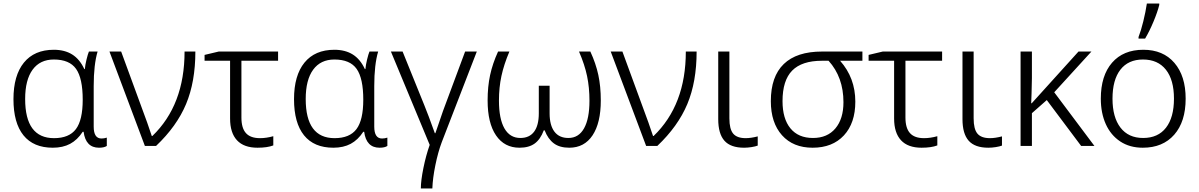

<svg xmlns="http://www.w3.org/2000/svg" viewBox="-20 -824 6770 1084"><path d="M56 -264Q56 -398 115 -470.5Q174 -543 284 -543Q345 -543 387.5 -516.5Q430 -490 456 -434H459Q461 -457 468.5 -488Q476 -519 482 -533H531Q509 -459 509 -338V-109Q509 -42 553 -42Q568 -42 583 -47V0Q568 10 539 10Q464 10 452 -80H447Q417 -34 376 -12Q335 10 278 10Q169 10 112.5 -60Q56 -130 56 -264ZM447 -261Q447 -382 409.5 -435Q372 -488 284 -488Q206 -488 164 -430.5Q122 -373 122 -265Q122 -44 285 -44Q370 -44 408.5 -95Q447 -146 447 -261Z M598 -533H664L811 -132L837 -56H840Q1022 -231 1022 -533H1083Q1083 -362 1030.5 -236.5Q978 -111 861 0H798Z M1279 -155V-481H1135V-514L1215 -533H1550V-481H1343V-160Q1343 -101 1368.5 -72.5Q1394 -44 1448 -44Q1484 -44 1523 -55V-3Q1489 10 1434 10Q1357 10 1318 -32Q1279 -74 1279 -155Z M1640 -264Q1640 -398 1699 -470.5Q1758 -543 1868 -543Q1929 -543 1971.5 -516.5Q2014 -490 2040 -434H2043Q2045 -457 2052.5 -488Q2060 -519 2066 -533H2115Q2093 -459 2093 -338V-109Q2093 -42 2137 -42Q2152 -42 2167 -47V0Q2152 10 2123 10Q2048 10 2036 -80H2031Q2001 -34 1960 -12Q1919 10 1862 10Q1753 10 1696.5 -60Q1640 -130 1640 -264ZM2031 -261Q2031 -382 1993.5 -435Q1956 -488 1868 -488Q1790 -488 1748 -430.5Q1706 -373 1706 -265Q1706 -44 1869 -44Q1954 -44 1992.5 -95Q2031 -146 2031 -261Z M2406 -6 2187 -533H2253L2376 -229Q2397 -178 2435 -72H2438L2455 -121Q2470 -166 2481 -197L2606 -533H2672L2474 -21Q2453 35 2438 108.5Q2423 182 2421 240H2356Q2356 196 2370.5 124.5Q2385 53 2406 -6Z M2733 -257Q2733 -335 2747 -400Q2761 -465 2792 -533H2856Q2825 -460 2811 -395Q2797 -330 2797 -256Q2797 -153 2828 -99Q2859 -45 2918 -45Q2969 -45 2995.5 -80.5Q3022 -116 3022 -184V-340H3083V-184Q3083 -117 3110 -81Q3137 -45 3189 -45Q3247 -45 3277.5 -99.5Q3308 -154 3308 -255Q3308 -330 3294.5 -394.5Q3281 -459 3249 -533H3313Q3344 -466 3358 -401Q3372 -336 3372 -257Q3372 -130 3325.5 -60Q3279 10 3194 10Q3140 10 3107 -14.5Q3074 -39 3055 -88H3050Q3031 -37 2998.5 -13.5Q2966 10 2913 10Q2828 10 2780.5 -59.5Q2733 -129 2733 -257Z M3428 -533H3494L3641 -132L3667 -56H3670Q3852 -231 3852 -533H3913Q3913 -362 3860.5 -236.5Q3808 -111 3691 0H3628Z M4035 -151V-533H4098V-156Q4098 -95 4119.5 -69.5Q4141 -44 4190 -44Q4220 -44 4258 -54V-2Q4245 3 4223 6.5Q4201 10 4181 10Q4105 10 4070 -29.5Q4035 -69 4035 -151Z M4332 -253Q4332 -392 4405 -462.5Q4478 -533 4621 -533H4849V-481H4723Q4809 -384 4809 -250Q4809 -129 4744.5 -59.5Q4680 10 4568 10Q4458 10 4395 -60.5Q4332 -131 4332 -253ZM4742 -247Q4742 -388 4658 -481H4621Q4507 -481 4452.5 -425.5Q4398 -370 4398 -253Q4398 -154 4442.5 -99.5Q4487 -45 4570 -45Q4651 -45 4696.5 -99Q4742 -153 4742 -247Z M5028 -155V-481H4884V-514L4964 -533H5299V-481H5092V-160Q5092 -101 5117.5 -72.5Q5143 -44 5197 -44Q5233 -44 5272 -55V-3Q5238 10 5183 10Q5106 10 5067 -32Q5028 -74 5028 -155Z M5414 -151V-533H5477V-156Q5477 -95 5498.5 -69.5Q5520 -44 5569 -44Q5599 -44 5637 -54V-2Q5624 3 5602 6.5Q5580 10 5560 10Q5484 10 5449 -29.5Q5414 -69 5414 -151Z M5742 -533H5806V-383Q5806 -353 5804 -297Q5802 -259 5802 -241H5805L6069 -533H6142L5932 -303L6159 0H6084L5890 -259L5806 -185V0H5742Z M6408 -615Q6422 -651 6435 -704Q6448 -757 6455 -804H6525V-796Q6515 -756 6492.5 -702Q6470 -648 6445 -606H6408ZM6195 -267Q6195 -397 6258.5 -470Q6322 -543 6435 -543Q6547 -543 6610.5 -469Q6674 -395 6674 -267Q6674 -137 6609.5 -63.5Q6545 10 6432 10Q6358 10 6304.5 -25.5Q6251 -61 6223 -123.5Q6195 -186 6195 -267ZM6608 -267Q6608 -373 6562.5 -430.5Q6517 -488 6433 -488Q6350 -488 6305.5 -430.5Q6261 -373 6261 -267Q6261 -162 6306 -103.5Q6351 -45 6434 -45Q6518 -45 6563 -103Q6608 -161 6608 -267Z"/></svg>

Font: OpenSansMMV
Style: Light
Weight: 300
Foundry: Ascender Corporation
Version: Version 4.001